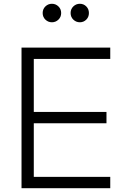

<svg xmlns="http://www.w3.org/2000/svg" viewBox="-20 -997 653 1017"><path d="M94 -745H564V-685H159V-404H544V-344H159V-60H564V0H94ZM206 -928Q206 -949 220.5 -963Q235 -977 255 -977Q275 -977 289.5 -963Q304 -949 304 -928Q304 -907 289.5 -893Q275 -879 255 -879Q235 -879 220.5 -893Q206 -907 206 -928ZM403 -977Q423 -977 437 -963Q451 -949 451 -928Q451 -907 437 -893Q423 -879 403 -879Q383 -879 368.5 -893Q354 -907 354 -928Q354 -949 368.5 -963Q383 -977 403 -977Z"/></svg>

Font: Evergrow Sans
Style: Light
Weight: 300
Foundry: 10Web
Version: Version 1.000